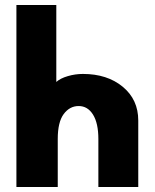

<svg xmlns="http://www.w3.org/2000/svg" viewBox="-20 -751 621 771"><path d="M45.9 0V-731H206.1V-421.9Q222.2 -436.5 252.2 -445.3Q282.2 -454.1 313 -454.1Q410.6 -454.1 472.9 -402.6Q535.2 -351.1 535.2 -267.1V0H375V-192.9Q375 -256.3 353.5 -290.8Q332 -325.2 295.9 -325.2Q259.8 -325.2 235.8 -293Q211.9 -260.7 211.9 -192.9V0Z"/></svg>

Font: Hussar Preview
Style: Bold
Weight: 700
Foundry: Cannot Into Space Fonts, PlusOne Fonts
Version: Version 2.29RC2 "Millennial"